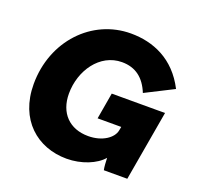

<svg xmlns="http://www.w3.org/2000/svg" viewBox="-126 -847 1018 992"><g transform="rotate(20 383.0 -351.0)"><path d="M338 10C419 10 497 -22 534 -66C535 -41 536 -18 540 0H669L736 -386H443L418 -241H548L544 -220C536 -178 481 -138 403 -138C300 -138 235 -204 235 -311C235 -437 316 -557 438 -557C513 -557 563 -518 593 -444L747 -522C675 -663 553 -712 431 -712C217 -712 47 -532 47 -295C47 -99 177 10 338 10Z"/></g></svg>

Font: Fixel Display ExtraBold
Style: Italic
Weight: 800
Italic angle: -10°
Designer: AlfaBravo + MacPaw
Foundry: Kyrylo Tkachov, Marchela Mozhyna, Serhii Makarenko, Maria Weinstein, Zakhar Kryvoshyya
Version: Version 1.210;Glyphs 3.2 (3217)